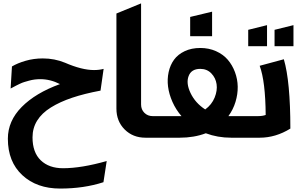

<svg xmlns="http://www.w3.org/2000/svg" viewBox="-20 -804 1763 1121"><path d="M42 -287.1 49.8 -416Q82.5 -435.5 129.9 -449.2Q177.2 -462.9 230 -462.9Q298.3 -462.9 358.9 -438Q458 -395 528.8 -395Q559.6 -395 585 -401.9L566.9 -274.9Q472.7 -257.3 401.4 -233.4Q330.1 -209.5 277.1 -176.5Q224.1 -143.6 197 -99.9Q169.9 -56.2 169.9 -2Q169.9 85.9 218 132.1Q266.1 178.2 348.1 178.2Q455.1 178.2 603 136.2L584 259.8Q470.2 296.9 331.1 296.9Q194.8 296.9 110.4 218.8Q25.9 140.6 25.9 5.9Q25.9 -97.7 106.7 -179.4Q187.5 -261.2 330.1 -313Q273.9 -341.8 214.8 -341.8Q198.2 -341.8 181.6 -339.6Q165 -337.4 149.4 -333Q133.8 -328.6 121.6 -325Q109.4 -321.3 95.2 -314.5Q81.1 -307.6 74.2 -304.2Q67.4 -300.8 55.4 -294.2Q43.5 -287.6 42 -287.1Z M659.7 -169.9V-725.1L803.7 -784.2V-193.8Q803.7 -164.6 823 -145.3Q842.3 -126 871.6 -126H970.7V0H829.6Q755.9 0 707.8 -48.1Q659.7 -96.2 659.7 -169.9Z M888.2 0V-126H1039.6Q1006.8 -164.1 986.8 -209.2Q966.8 -254.4 961.2 -298.1Q955.6 -341.8 964.6 -383.1Q973.6 -424.3 996.1 -455.3Q1018.6 -486.3 1058.1 -505.1Q1097.7 -523.9 1149.4 -523.9Q1199.7 -523.9 1241.5 -505.1Q1283.2 -486.3 1309.8 -455.3Q1336.4 -424.3 1351.8 -383.1Q1367.2 -341.8 1367.9 -298.1Q1368.7 -254.4 1355 -209.2Q1341.3 -164.1 1313.5 -126H1319.3H1460.4V0H1329.6Q1250.5 0 1181.6 -25.9Q1112.8 0 1029.3 0ZM1090.3 -592.8V-705.1L1218.3 -735.8V-592.8ZM1178.2 -165Q1216.3 -192.9 1233.2 -234.4Q1250 -275.9 1244.6 -312.5Q1239.3 -349.1 1213.9 -375.5Q1188.5 -401.9 1149.4 -401.9Q1096.7 -401.9 1081.1 -359.4Q1065.4 -317.9 1092.3 -261.2Q1120.1 -202.6 1178.2 -165Z M1396 -126H1485.4Q1512.7 -126 1531.2 -132.8Q1529.8 -329.1 1496.1 -419.9L1637.2 -458Q1675.3 -328.6 1675.3 -53.2Q1589.4 0 1496.1 0H1396ZM1429.2 -534.2V-629.9L1539.1 -657.2V-534.2ZM1583 -534.2V-629.9L1693.4 -657.2V-534.2Z"/></svg>

Font: LT Superior
Style: Bold
Weight: 400
Designer: Daniel Lyons
Foundry: LyonsType
Version: Version 1.000